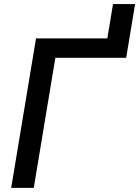

<svg xmlns="http://www.w3.org/2000/svg" viewBox="-20 -914 677 934"><path d="M34.4 0 155.2 -727.3H502.1L529.8 -894.2H637.1L593.8 -632.8H249.3L144.2 0Z"/></svg>

Font: Inter UI Medium
Style: Italic
Weight: 500
Italic angle: 9.39999°
Designer: Rasmus Andersson
Foundry: rsms
Version: 3.2;8d6f07862